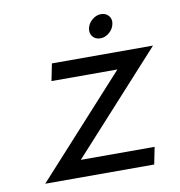

<svg xmlns="http://www.w3.org/2000/svg" viewBox="-70 -655 674 720"><g transform="rotate(-10 266.5 -295.0)"><path d="M386 -375H135L148 -440H533L192 -65H473L460 0H45ZM308 -546Q312 -564 327.5 -577Q343 -590 361 -590Q380 -590 390.5 -577Q401 -564 397 -546Q393 -527 377.5 -514Q362 -501 344 -501Q325 -501 314.5 -514Q304 -527 308 -546Z"/></g></svg>

Font: Teachers[wght] Italic
Style: Regular
Weight: 400
Designer: Alfredo Marco Pradil & Chank Diesel
Version: Version 1.000;Glyphs 3.1.2 (3151)